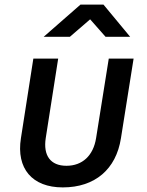

<svg xmlns="http://www.w3.org/2000/svg" viewBox="-20 -805 640 835"><path d="M170 -645H284L372 -721L439 -645H546L430 -785H330ZM253 10C393 10 485 -69 506 -204L561 -550H453L398 -205C386 -128 338 -84 269 -84C200 -84 167 -128 179 -205L233 -550H125L71 -204C50 -72 120 10 253 10Z"/></svg>

Font: JetBrains Mono SemiBold
Style: Italic
Weight: 472
Italic angle: -9°
Monospace: yes
Designer: Philipp Nurullin, Konstantin Bulenkov
Foundry: JetBrains
Version: Version 2.305